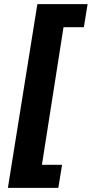

<svg xmlns="http://www.w3.org/2000/svg" viewBox="-20 -725 442 925"><path d="M18 180 160 -705H402L384 -594H286L182 69H279L261 180Z"/></svg>

Font: Nunito Sans 7pt Condensed ExtraBold
Style: Italic
Weight: 800
Width: 3
Italic angle: -9°
Designer: Vernon Adams
Foundry: Vernon Adams
Version: Version 3.101;gftools[0.9.27]